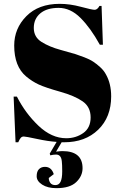

<svg xmlns="http://www.w3.org/2000/svg" viewBox="-20 -731 640 1000"><path d="M325 -11Q375 -11 413.5 -38Q452 -65 452 -119.5Q452 -174 410.5 -203Q369 -232 292.5 -253.5Q216 -275 181.5 -291Q147 -307 116 -333Q54 -385 54 -494Q54 -583 117.5 -647Q181 -711 291 -711Q344 -711 401.5 -695.5Q459 -680 473 -680Q487 -680 498 -700H509L516 -498H500Q452 -585 399.5 -637.5Q347 -690 285.5 -690Q224 -690 190 -661.5Q156 -633 156 -585.5Q156 -538 196.5 -512.5Q237 -487 296 -471Q355 -455 373.5 -449Q392 -443 419.5 -432.5Q447 -422 464.5 -410.5Q482 -399 501.5 -381.5Q521 -364 532 -343Q559 -295 559 -229Q559 -121 491.5 -55.5Q424 10 314 10H301L272 59Q293 56 305 56Q410 56 410 145Q410 186 377 217.5Q344 249 274 249Q228 249 199.5 230.5Q171 212 171 187Q171 162 183 150Q195 138 214 138Q248 138 260 176L234 196Q234 210 242 221.5Q250 233 268.5 233Q287 233 295.5 215.5Q304 198 304 161.5Q304 125 302 110Q299 74 272 74Q258 74 242 78L239 69L275 8Q230 5 172 -7.5Q114 -20 104 -20Q94 -20 88 -13Q82 -6 75 10H61L51 -228H68Q112 -141 180.5 -76Q249 -11 325 -11Z"/></svg>

Font: SVN-Abril Fatface
Style: Regular
Weight: 400
Designer: Veronika Burian, Jos? Scaglione
Foundry: TypeTogether
Version: Version 1.001